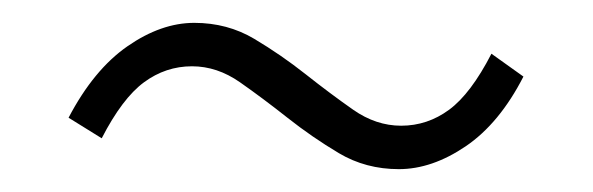

<svg xmlns="http://www.w3.org/2000/svg" viewBox="-20 -414 519 168"><path d="M329 -266Q300 -266 276.5 -280Q253 -294 231.5 -311Q210 -328 190 -342Q170 -356 148 -356Q125 -356 106 -342Q87 -328 69 -293L40 -311Q62 -353 91.5 -373.5Q121 -394 150 -394Q179 -394 202.5 -380Q226 -366 247.5 -349Q269 -332 289 -318Q309 -304 331 -304Q354 -304 373 -318Q392 -332 410 -367L438 -347Q417 -306 387.5 -286Q358 -266 329 -266Z"/></svg>

Font: Giro Light
Style: Regular
Weight: 300
Designer: Paul D. Hunt
Foundry: Adobe Systems Incorporated
Version: Version 1.000;PS 1.0;hotconv 1.0.88;makeotf.lib2.5.647800